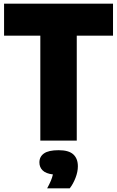

<svg xmlns="http://www.w3.org/2000/svg" viewBox="-20 -760 633 1038"><path d="M198 0V-567H2V-740H591V-567H395V0ZM235 258Q247.5 235 255 217.2Q262.5 199.5 266 183Q228 178.5 210.5 161.2Q193 144 193 118Q193 87 217.8 69.5Q242.5 52 297 52Q352 52 376.5 74.8Q401 97.5 401 139Q401 169 388 202.2Q375 235.5 357 258Z"/></svg>

Font: Encode Sans Condensed Condensed Black
Style: Regular
Weight: 900
Width: 3
Designer: Multiple Designers
Foundry: Impallari Type
Version: Version 3.000; ttfautohint (v1.8.3) -l 8 -r 50 -G 200 -x 14 